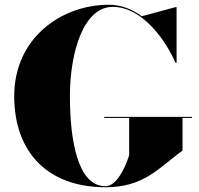

<svg xmlns="http://www.w3.org/2000/svg" viewBox="-20 -780 840 810"><path d="M420 -287V-282.5H525V-125C505 -63 469 5.5 425 5.5C306 5.5 275 -193 275 -375C275 -557 331.5 -751 455.5 -751C582 -751 680.5 -607 720.5 -515H725V-750H721L578.5 -711.5C537 -741.5 490 -760 440 -760C237 -760 40 -618 40 -375C40 -132 187 10 425 10C588 10 650 -72 750 -145V-282.5H790V-287Z"/></svg>

Font: Bodoni* 36pt Fatface
Style: Regular
Weight: 900
Version: Version 2.3